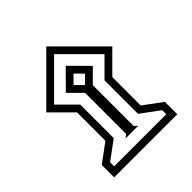

<svg xmlns="http://www.w3.org/2000/svg" viewBox="-193 -763 962 962"><g transform="rotate(-45 288.0 -281.5)"><path d="M54.2 -399.9 288.1 -633.8 522 -399.9 413.1 -291V-89.8L511.7 -17.1V70.8H64.5V-17.1L163.1 -89.8V-291ZM109.4 -399.9 202.1 -307.1V-69.8L103.5 2.9V31.7H472.7V2.9L374 -69.8V-307.1L466.8 -399.9L288.1 -578.6ZM242.7 -26.9 260.7 -40.5V-331.5L192.4 -399.9L288.1 -496.1L383.8 -399.9L315.4 -331.5V-40.5L333.5 -26.9ZM247.6 -399.9 288.1 -359.4 328.6 -399.9 288.1 -440.9Z"/></g></svg>

Font: Vazir Black FD-UI
Style: Black-FD-UI
Weight: 900
Designer: Saber Rastikerdar
Foundry: Saber Rastikerdar
Version: Version 30.0.0